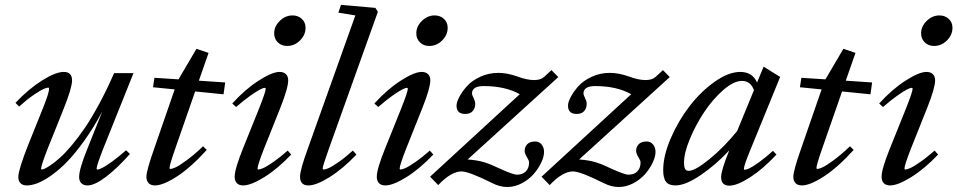

<svg xmlns="http://www.w3.org/2000/svg" viewBox="-20 -745 3904 783"><path d="M88.9 11.2Q72.8 11.2 63.7 2.2Q54.7 -6.8 54.7 -23.4Q54.7 -52.2 94.7 -153.3L155.3 -304.2Q180.2 -366.7 180.2 -382.8Q180.2 -387.7 176.8 -387.7Q170.4 -387.7 157 -381.8Q143.6 -376 116.5 -357.4Q89.4 -338.9 58.1 -310.5L43 -325.7Q97.7 -383.3 152.6 -417.5Q207.5 -451.7 240.2 -451.7Q273.9 -451.7 273.9 -417Q273.9 -387.2 240.2 -302.7L176.3 -143.6Q147.5 -70.3 147.5 -57.1Q147.5 -53.7 151.4 -53.7Q154.8 -53.7 163.8 -57.9Q172.9 -62 189.7 -73.7Q206.5 -85.4 226.3 -103.3Q246.1 -121.1 272.5 -152.3Q298.8 -183.6 325.7 -222.9Q352.5 -262.2 384 -320.3Q415.5 -378.4 445.3 -446.8H524.4L400.4 -137.2Q374 -69.3 374 -58.1Q374 -53.7 377.9 -53.7Q383.8 -53.7 397.5 -60.5Q411.1 -67.4 437.3 -86.2Q463.4 -105 494.1 -132.3L509.8 -117.2Q459 -59.6 412.6 -24.2Q366.2 11.2 336.9 11.2Q320.8 11.2 311.8 2.2Q302.7 -6.8 302.7 -23.4Q302.7 -55.2 335.4 -136.2L397 -290Q361.8 -224.6 324.2 -171.9Q286.6 -119.1 253.9 -85.7Q221.2 -52.2 189.5 -29.8Q157.7 -7.3 133.3 2Q108.9 11.2 88.9 11.2Z M611.8 11.2Q595.2 11.2 586.2 2Q577.1 -7.3 577.1 -24.4Q577.1 -48.8 608.4 -137.7L692.4 -380.4L604 -389.2L609.9 -427.7L708 -421.4L781.2 -545.9L830.6 -529.3L791 -416L898.4 -408.7L891.6 -360.4L775.9 -372.1L694.8 -139.2Q671.4 -72.3 671.4 -60.1Q671.4 -56.2 675.3 -56.2Q682.1 -56.2 696.5 -62.7Q710.9 -69.3 741.7 -91.8Q772.5 -114.3 808.1 -148.4L823.2 -133.8Q759.3 -63 702.4 -25.9Q645.5 11.2 611.8 11.2Z M1150.9 -557.6Q1127.9 -557.6 1113 -572.3Q1098.1 -586.9 1098.1 -608.9Q1098.1 -637.7 1121.1 -659.9Q1144 -682.1 1172.9 -682.1Q1195.8 -682.1 1210.9 -668Q1226.1 -653.8 1226.1 -631.8Q1226.1 -602.5 1203.6 -580.1Q1181.2 -557.6 1150.9 -557.6ZM971.7 11.2Q955.1 11.2 946 2Q937 -7.3 937 -24.4Q937 -55.2 970.2 -137.7L1036.6 -302.7Q1063.5 -370.6 1063.5 -382.8Q1063.5 -386.7 1059.1 -386.7Q1053.7 -386.7 1039.8 -379.6Q1025.9 -372.6 999.8 -354Q973.6 -335.4 942.9 -308.6L927.2 -322.8Q978.5 -379.9 1034.2 -415.8Q1089.8 -451.7 1120.1 -451.7Q1136.7 -451.7 1146 -442.6Q1155.3 -433.6 1155.3 -417Q1155.3 -386.2 1122.6 -303.7L1055.7 -136.2Q1030.3 -70.8 1030.3 -57.6Q1030.3 -53.7 1033.7 -53.7Q1040 -53.7 1053.2 -59.3Q1066.4 -64.9 1093.8 -83.7Q1121.1 -102.5 1153.3 -130.9L1167.5 -114.7Q1112.3 -56.6 1057.9 -22.7Q1003.4 11.2 971.7 11.2Z M1237.8 11.2Q1203.6 11.2 1203.6 -24.4Q1203.6 -51.8 1234.9 -137.7L1429.2 -682.1L1359.9 -693.4L1370.6 -725.1L1510.7 -712.9L1521 -696.8L1320.3 -135.7Q1295.9 -67.4 1295.9 -57.6Q1295.9 -53.7 1300.8 -53.7Q1306.6 -53.7 1319.8 -59.3Q1333 -64.9 1360.4 -83.7Q1387.7 -102.5 1418.9 -130.9L1433.6 -114.7Q1378.4 -56.6 1324.2 -22.7Q1270 11.2 1237.8 11.2Z M1730.5 -557.6Q1707.5 -557.6 1692.6 -572.3Q1677.7 -586.9 1677.7 -608.9Q1677.7 -637.7 1700.7 -659.9Q1723.6 -682.1 1752.4 -682.1Q1775.4 -682.1 1790.5 -668Q1805.7 -653.8 1805.7 -631.8Q1805.7 -602.5 1783.2 -580.1Q1760.7 -557.6 1730.5 -557.6ZM1551.3 11.2Q1534.7 11.2 1525.6 2Q1516.6 -7.3 1516.6 -24.4Q1516.6 -55.2 1549.8 -137.7L1616.2 -302.7Q1643.1 -370.6 1643.1 -382.8Q1643.1 -386.7 1638.7 -386.7Q1633.3 -386.7 1619.4 -379.6Q1605.5 -372.6 1579.3 -354Q1553.2 -335.4 1522.5 -308.6L1506.8 -322.8Q1558.1 -379.9 1613.8 -415.8Q1669.4 -451.7 1699.7 -451.7Q1716.3 -451.7 1725.6 -442.6Q1734.9 -433.6 1734.9 -417Q1734.9 -386.2 1702.1 -303.7L1635.3 -136.2Q1609.9 -70.8 1609.9 -57.6Q1609.9 -53.7 1613.3 -53.7Q1619.6 -53.7 1632.8 -59.3Q1646 -64.9 1673.3 -83.7Q1700.7 -102.5 1732.9 -130.9L1747.1 -114.7Q1691.9 -56.6 1637.5 -22.7Q1583 11.2 1551.3 11.2Z M2198.7 -125.5Q2198.7 -106.4 2187.3 -82Q2175.8 -57.6 2156.5 -35.4Q2137.2 -13.2 2108.4 2.2Q2079.6 17.6 2048.8 17.6Q2019 17.6 1988.8 2.4Q1892.1 -45.9 1862.3 -45.9Q1819.8 -45.9 1767.1 9.8L1733.9 -24.4L2099.6 -360.8Q2040.5 -394 1952.6 -394Q1904.8 -394 1904.8 -363.3Q1904.8 -358.4 1911.4 -345.2Q1918 -332 1918 -322.3Q1918 -303.7 1907.7 -292Q1897.5 -280.3 1877.4 -280.3Q1841.8 -280.3 1841.8 -314Q1841.8 -328.1 1853 -349.6Q1864.3 -371.1 1884.3 -393.6Q1904.3 -416 1938.5 -431.9Q1972.7 -447.8 2012.7 -447.8Q2048.3 -447.8 2089.8 -433.1Q2128.9 -418.5 2157.7 -418.5Q2185.5 -418.5 2199.2 -431.6L2229 -459L2256.8 -430.7L1887.2 -94.7Q1926.8 -91.8 1954.1 -83.5Q1981.4 -75.2 2015.6 -58.6Q2071.8 -32.7 2088.4 -32.7Q2111.3 -32.7 2124.5 -46.1Q2137.7 -59.6 2137.7 -83Q2137.7 -89.8 2128.7 -104.5Q2119.6 -119.1 2119.6 -130.4Q2119.6 -145.5 2130.1 -156.7Q2140.6 -168 2163.1 -168Q2178.7 -168 2188.7 -155.8Q2198.7 -143.6 2198.7 -125.5Z M2653.3 -125.5Q2653.3 -106.4 2641.8 -82Q2630.4 -57.6 2611.1 -35.4Q2591.8 -13.2 2563 2.2Q2534.2 17.6 2503.4 17.6Q2473.6 17.6 2443.4 2.4Q2346.7 -45.9 2316.9 -45.9Q2274.4 -45.9 2221.7 9.8L2188.5 -24.4L2554.2 -360.8Q2495.1 -394 2407.2 -394Q2359.4 -394 2359.4 -363.3Q2359.4 -358.4 2366 -345.2Q2372.6 -332 2372.6 -322.3Q2372.6 -303.7 2362.3 -292Q2352.1 -280.3 2332 -280.3Q2296.4 -280.3 2296.4 -314Q2296.4 -328.1 2307.6 -349.6Q2318.8 -371.1 2338.9 -393.6Q2358.9 -416 2393.1 -431.9Q2427.2 -447.8 2467.3 -447.8Q2502.9 -447.8 2544.4 -433.1Q2583.5 -418.5 2612.3 -418.5Q2640.1 -418.5 2653.8 -431.6L2683.6 -459L2711.4 -430.7L2341.8 -94.7Q2381.3 -91.8 2408.7 -83.5Q2436 -75.2 2470.2 -58.6Q2526.4 -32.7 2543 -32.7Q2565.9 -32.7 2579.1 -46.1Q2592.3 -59.6 2592.3 -83Q2592.3 -89.8 2583.3 -104.5Q2574.2 -119.1 2574.2 -130.4Q2574.2 -145.5 2584.7 -156.7Q2595.2 -168 2617.7 -168Q2633.3 -168 2643.3 -155.8Q2653.3 -143.6 2653.3 -125.5Z M2734.4 11.2Q2708 11.2 2696.3 -3.4Q2684.6 -18.1 2684.6 -51.3Q2684.6 -108.9 2715.1 -180.2Q2745.6 -251.5 2791.3 -311Q2836.9 -370.6 2893.8 -411.1Q2950.7 -451.7 2999 -451.7Q3047.9 -451.7 3067.4 -408.7L3094.2 -473.1L3161.6 -431.2L3040.5 -134.8Q3013.7 -69.3 3013.7 -56.6Q3013.7 -52.7 3017.1 -52.7Q3022.9 -52.7 3035.6 -58.3Q3048.3 -64 3074.7 -82.8Q3101.1 -101.6 3132.3 -129.9L3146.5 -114.7Q3092.3 -56.2 3039.1 -22Q2985.8 12.2 2954.6 12.2Q2920.9 12.2 2920.9 -22.5Q2920.9 -50.8 2954.1 -131.8Q2897.5 -71.3 2836.2 -30Q2774.9 11.2 2734.4 11.2ZM2769.5 -82Q2769.5 -64 2773.9 -56.2Q2778.3 -48.3 2788.6 -48.3Q2814.9 -48.3 2874 -96.7Q2933.1 -145 2986.3 -210.9L3054.7 -377.4Q3041 -415 3005.9 -415Q2972.2 -415 2929.4 -377.7Q2886.7 -340.3 2852.1 -288.3Q2817.4 -236.3 2793.5 -178.7Q2769.5 -121.1 2769.5 -82Z M3250 11.2Q3233.4 11.2 3224.4 2Q3215.3 -7.3 3215.3 -24.4Q3215.3 -48.8 3246.6 -137.7L3330.6 -380.4L3242.2 -389.2L3248 -427.7L3346.2 -421.4L3419.4 -545.9L3468.8 -529.3L3429.2 -416L3536.6 -408.7L3529.8 -360.4L3414.1 -372.1L3333 -139.2Q3309.6 -72.3 3309.6 -60.1Q3309.6 -56.2 3313.5 -56.2Q3320.3 -56.2 3334.7 -62.7Q3349.1 -69.3 3379.9 -91.8Q3410.6 -114.3 3446.3 -148.4L3461.4 -133.8Q3397.5 -63 3340.6 -25.9Q3283.7 11.2 3250 11.2Z M3789.1 -557.6Q3766.1 -557.6 3751.2 -572.3Q3736.3 -586.9 3736.3 -608.9Q3736.3 -637.7 3759.3 -659.9Q3782.2 -682.1 3811 -682.1Q3834 -682.1 3849.1 -668Q3864.3 -653.8 3864.3 -631.8Q3864.3 -602.5 3841.8 -580.1Q3819.3 -557.6 3789.1 -557.6ZM3609.9 11.2Q3593.3 11.2 3584.2 2Q3575.2 -7.3 3575.2 -24.4Q3575.2 -55.2 3608.4 -137.7L3674.8 -302.7Q3701.7 -370.6 3701.7 -382.8Q3701.7 -386.7 3697.3 -386.7Q3691.9 -386.7 3678 -379.6Q3664.1 -372.6 3637.9 -354Q3611.8 -335.4 3581.1 -308.6L3565.4 -322.8Q3616.7 -379.9 3672.4 -415.8Q3728 -451.7 3758.3 -451.7Q3774.9 -451.7 3784.2 -442.6Q3793.5 -433.6 3793.5 -417Q3793.5 -386.2 3760.7 -303.7L3693.8 -136.2Q3668.5 -70.8 3668.5 -57.6Q3668.5 -53.7 3671.9 -53.7Q3678.2 -53.7 3691.4 -59.3Q3704.6 -64.9 3731.9 -83.7Q3759.3 -102.5 3791.5 -130.9L3805.7 -114.7Q3750.5 -56.6 3696 -22.7Q3641.6 11.2 3609.9 11.2Z"/></svg>

Font: Elstob 10pt Medium
Style: Italic
Weight: 500
Italic angle: -20°
Designer: Peter S. Baker
Version: Version 1.015